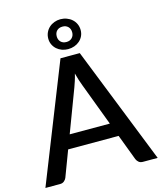

<svg xmlns="http://www.w3.org/2000/svg" viewBox="-137 -1042 960 1139"><g transform="rotate(-15 343.0 -472.0)"><path d="M466.5 -270 367.5 -533Q355.5 -563.5 343 -610.5Q337.5 -587 331 -567.2Q324.5 -547.5 319 -532.5L220 -270ZM688 0H597.5Q582 0 572.5 -7.8Q563 -15.5 558 -27L498 -186H188L128 -27Q124 -17 114 -8.5Q104 0 89 0H-1.5L284 -720H402.5ZM244 -851Q244 -871.5 252 -888.8Q260 -906 273.5 -918.2Q287 -930.5 305 -937.2Q323 -944 342.5 -944Q363 -944 381.2 -937.2Q399.5 -930.5 413.2 -918.2Q427 -906 435 -888.8Q443 -871.5 443 -851Q443 -831 435 -814.2Q427 -797.5 413.2 -785.5Q399.5 -773.5 381.2 -767Q363 -760.5 342.5 -760.5Q323 -760.5 305 -767Q287 -773.5 273.5 -785.5Q260 -797.5 252 -814.2Q244 -831 244 -851ZM296 -851Q296 -830.5 308.8 -817.2Q321.5 -804 344 -804Q365 -804 378 -817.2Q391 -830.5 391 -851Q391 -872.5 378 -885.5Q365 -898.5 344 -898.5Q321.5 -898.5 308.8 -885.5Q296 -872.5 296 -851Z"/></g></svg>

Font: Lato 2
Style: Regular
Weight: 600
Designer: Lukasz Dziedzic with Adam Twardoch and Botio Nikoltchev
Foundry: tyPoland Lukasz Dziedzic
Version: Version 2.015; 2015-08-06; http://www.latofonts.com/